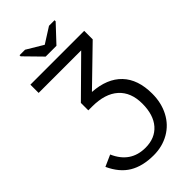

<svg xmlns="http://www.w3.org/2000/svg" viewBox="-321 -960 1254 1254"><g transform="rotate(-45 305.5 -333.0)"><path d="M204.1 -370.6V-301.8H238.8C318.5 -301.8 379.5 -282.9 421.6 -245.1C463.8 -207.4 484.9 -153.5 484.9 -83.5C484.9 -14.2 468.1 39.6 434.6 77.9C401 116.1 354.8 135.3 295.9 135.3C204.4 135.3 139.5 91.1 101.1 2.9L22 38.1C49 97.3 85 140.5 130.1 167.5C175.2 194.5 231.6 208 299.3 208C352.4 208 400.2 195.8 442.9 171.4C485.5 147 518.5 112.5 541.7 68.1C565 23.7 576.7 -26.9 576.7 -83.5C576.7 -171.4 553.5 -239.7 507.1 -288.3C460.7 -337 393.6 -364.3 305.7 -370.1L552.2 -609.4V-688H55.2V-611.8H448.2ZM355 -747.1 464.4 -863.8V-874H413.1L306.2 -806.2H305.2L191.9 -874H141.1V-863.8L255.4 -747.1Z"/></g></svg>

Font: Arimo
Style: Regular
Weight: 400
Designer: Steve Matteson
Foundry: Monotype Imaging Inc.
Version: Version 1.32